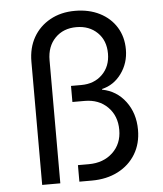

<svg xmlns="http://www.w3.org/2000/svg" viewBox="-53 -786 706 833"><g transform="rotate(-5 300.0 -370.0)"><path d="M97 0V-536Q97 -597 123 -642.5Q149 -688 196 -714Q243 -740 304 -740Q365 -740 411.5 -716.5Q458 -693 484 -651Q510 -609 510 -554Q510 -495 477 -449.5Q444 -404 392 -392V-389Q455 -377 493.5 -325.5Q532 -274 532 -202Q532 -142 504.5 -96.5Q477 -51 427.5 -25.5Q378 0 313 0H259V-72H306Q370 -72 410.5 -110Q451 -148 451 -209Q451 -270 412.5 -308.5Q374 -347 312 -347H259V-417H304Q360 -417 395.5 -452Q431 -487 431 -543Q431 -600 395.5 -634.5Q360 -669 304 -669Q247 -669 211.5 -632.5Q176 -596 176 -536V0Z"/></g></svg>

Font: JetBrains Mono NL Light
Style: Regular
Weight: 300
Monospace: yes
Designer: Philipp Nurullin, Konstantin Bulenkov
Foundry: JetBrains
Version: Version 2.305; ttfautohint (v1.8.4.7-5d5b)